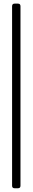

<svg xmlns="http://www.w3.org/2000/svg" viewBox="-20 -838 176 1039"><path d="M45.4 167V-804.2Q45.4 -818.4 59.1 -818.4H77.1Q90.8 -818.4 90.8 -804.2V167Q90.8 180.7 77.1 180.7H59.1Q45.4 180.7 45.4 167Z"/></svg>

Font: GOSTRUS
Style: type A
Weight: 200
Designer: Юрий и Татьяна Кривогуз
Version: Version 01.0